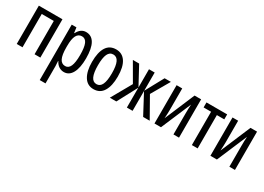

<svg xmlns="http://www.w3.org/2000/svg" viewBox="-10 -1319 3210 2331"><g transform="rotate(30 1594.5 -153.5)"><path d="M396 0H315V-467H146V0H65V-537H396Z M882 -269Q882 -136 842 -63Q802 10 729 10Q690 10 658 -11.5Q626 -33 607 -72H603Q607 -16 607 0V240H526V-537H592L602 -464H607Q649 -547 724 -547Q802 -547 842 -477Q882 -407 882 -269ZM607 -285V-265Q607 -160 631.5 -110.5Q656 -61 707 -61Q754 -61 776.5 -112Q799 -163 799 -268Q799 -375 777 -426Q755 -477 706 -477Q656 -477 631.5 -430.5Q607 -384 607 -285Z M1144 10Q1057 10 1011 -65Q965 -140 965 -269Q965 -404 1010 -475.5Q1055 -547 1146 -547Q1232 -547 1279 -476Q1326 -405 1326 -269Q1326 -139 1280.5 -64.5Q1235 10 1144 10ZM1146 -61Q1196 -61 1220 -112.5Q1244 -164 1244 -269Q1244 -373 1220 -424.5Q1196 -476 1146 -476Q1095 -476 1071.5 -425Q1048 -374 1048 -269Q1048 -165 1072 -113Q1096 -61 1146 -61Z M1769 -283 1929 0H1837L1689 -278V0H1609V-278L1461 0H1370L1530 -283L1383 -537H1471L1609 -282V-537H1689V-282L1828 -537H1916Z M2075 -237Q2075 -191 2070 -116L2248 -537H2340V0H2262V-293Q2262 -364 2266 -421L2087 0H1996V-537H2075Z M2601 -467V0H2520V-467H2415V-537H2705V-467Z M2859 -237Q2859 -191 2854 -116L3032 -537H3124V0H3046V-293Q3046 -364 3050 -421L2871 0H2780V-537H2859Z"/></g></svg>

Font: Noto Sans UI Cond
Style: Regular
Weight: 400
Width: 3
Designer: Monotype Design Team
Foundry: Monotype Imaging Inc.
Version: Version 1.001